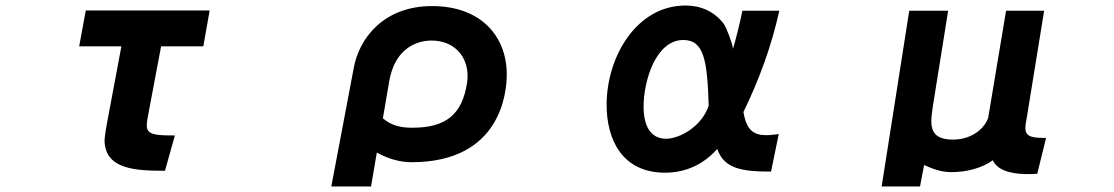

<svg xmlns="http://www.w3.org/2000/svg" viewBox="-20 -556 4040 696"><path d="M578 63 614 -65C544 -65 512 -67 512 -101C512 -108 513 -115 514 -123L564 -388H717L740 -518H291L267 -388H420L367 -105C364 -90 359 -58 359 -45C362 59 474 63 578 63Z M1368 -127 1391 -262C1417 -407 1525 -409 1545 -409C1624 -409 1675 -354 1675 -281C1675 -273 1674 -264 1673 -255C1655 -140 1596 -93 1474 -93C1431 -93 1399 -101 1368 -127ZM1262 -308 1181 120H1325L1346 -3C1386 19 1428 32 1472 32C1795 32 1817 -220 1817 -286C1817 -425 1723 -534 1546 -534C1371 -534 1281 -417 1262 -308Z M2775 66 2803 -70C2786 -68 2771 -66 2758 -66C2713 -66 2686 -83 2675 -150C2732 -267 2777 -390 2805 -517H2671C2665 -484 2646 -407 2637 -379C2635 -400 2613 -456 2604 -469C2569 -516 2518 -536 2465 -536C2288 -536 2179 -351 2179 -176C2179 -52 2234 70 2391 70C2456 70 2524 47 2580 -16C2605 56 2670 66 2775 66ZM2549 -173C2523 -95 2441 -53 2395 -53C2337 -53 2313 -101 2313 -170C2313 -262 2357 -411 2457 -411C2532 -411 2544 -337 2549 -173Z M3740 74 3772 -56C3726 -56 3697 -58 3697 -92C3697 -104 3700 -117 3701 -123L3765 -517H3627L3562 -128C3543 -79 3491 -50 3435 -50C3371 -50 3356 -78 3356 -118C3356 -133 3359 -150 3361 -167L3417 -517H3276L3176 120H3315L3330 42C3359 56 3393 68 3428 68C3484 68 3538 54 3579 25C3600 72 3674 75 3704 75C3714 75 3725 75 3740 74Z"/></svg>

Font: LINE Seed JP_OTF Bold
Style: Regular
Weight: 700
Designer: LINE & Fontrix & Fontworks
Version: Version 1.009